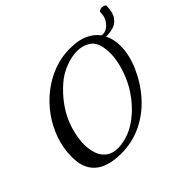

<svg xmlns="http://www.w3.org/2000/svg" viewBox="-166 -1001 1283 1283"><g transform="rotate(-45 476.0 -359.5)"><path d="M321 32Q247 32 191 10.5Q135 -11 104 -59Q73 -107 73 -187Q73 -267 99.5 -343.5Q126 -420 173 -486Q220 -552 283.5 -602Q347 -652 421 -680Q495 -708 575 -708Q664 -708 720 -678Q776 -648 802.5 -596.5Q829 -545 829 -481Q829 -396 788 -303Q746 -208 678 -132Q610 -56 519.5 -12Q429 32 321 32ZM412 -21Q471 -37 528 -80Q585 -123 631 -183Q677 -243 704 -309Q746 -410 746 -499Q746 -513 744.5 -526Q743 -539 741 -551Q730 -612 690 -637Q650 -662 600 -662Q548 -662 494 -641.5Q440 -621 401 -591Q353 -553 312 -504Q271 -455 243 -400Q219 -352 204.5 -295.5Q190 -239 190 -186Q190 -138 204 -98Q218 -58 250 -33.5Q282 -9 335 -9Q369 -9 412 -21ZM812 -593Q802 -593 787.5 -598Q773 -603 763 -609Q742 -622 740 -637V-639Q740 -647 743 -655.5Q746 -664 750 -656Q751 -655 756.5 -649Q762 -643 769 -635Q777 -626 785.5 -622.5Q794 -619 802 -619Q822 -619 842.5 -633Q863 -647 877.5 -672.5Q892 -698 892 -733Q892 -742 901.5 -746.5Q911 -751 922 -751Q933 -751 943 -746.5Q953 -742 952 -733Q950 -672 928 -642Q906 -612 874.5 -602.5Q843 -593 812 -593Z"/></g></svg>

Font: Playball
Style: Regular
Weight: 400
Designer: Robert E. Leuschke
Foundry: Robert E. Leuschke
Version: Version 1.010